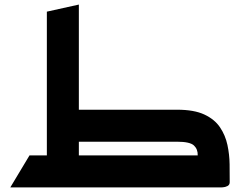

<svg xmlns="http://www.w3.org/2000/svg" viewBox="-20 -820 1050 840"><path d="M185 -50V-769L325 -800V-50ZM25 0 109 -140H345V0ZM230 0V-140H845Q846 -167 828.5 -183.5Q811 -200 755 -200H230V-340H755Q829 -340 874 -319Q919 -298 942.5 -263Q966 -228 975 -186Q984 -144 984.5 -101.5Q985 -59 985 -23Q985 -11 975 -6Q965 -1 955 -0.5Q945 0 945 0Z"/></svg>

Font: Reem Kufi Fun
Style: Regular
Weight: 400
Designer: Khaled Hosny
Version: Version 1.005